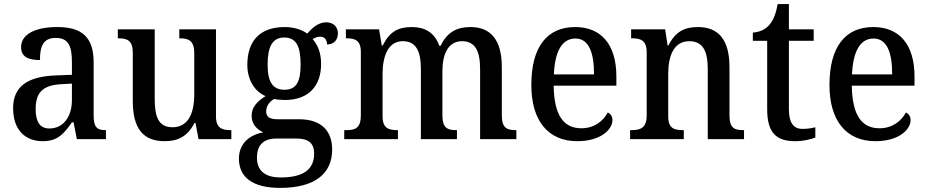

<svg xmlns="http://www.w3.org/2000/svg" viewBox="-20 -679 4527 937"><path d="M188 10C263 10 292 -27 331 -82H339L355 0H497V-44H494C452 -44 437 -60 437 -116V-374C437 -501 377 -547 259 -547C160 -547 83 -516 83 -449C83 -404 114 -386 175 -386C175 -450 189 -494 252 -494C319 -494 331 -447 331 -373V-314L254 -311C114 -306 44 -257 44 -151C44 -41 107 10 188 10ZM221 -52C175 -52 154 -85 154 -146C154 -223 184 -263 278 -268L331 -271V-191C331 -108 288 -52 221 -52Z M783 10C845 10 894 -10 929 -79H934L949 0H1109V-44H1105C1066 -44 1034 -52 1034 -111V-536H855V-492H858C897 -492 928 -483 928 -421V-218C928 -122 896 -58 822 -58C754 -58 735 -108 735 -196V-536H555V-492H558C600 -492 628 -482 628 -423V-186C628 -50 680 10 783 10Z M1347 238C1520 238 1601 166 1601 51C1601 -35 1554 -97 1439 -97H1336C1294 -97 1279 -109 1279 -136C1279 -164 1298 -185 1318 -196C1330 -193 1355 -191 1370 -191C1490 -191 1547 -264 1547 -366C1547 -424 1530 -460 1506 -488C1517 -495 1528 -500 1544 -500C1565 -500 1576 -483 1576 -462C1613 -462 1629 -488 1629 -517C1629 -545 1610 -570 1572 -570C1529 -570 1498 -536 1479 -515C1456 -533 1416 -547 1370 -547C1246 -547 1187 -477 1187 -362C1187 -292 1221 -233 1276 -210C1233 -183 1208 -155 1208 -114C1208 -70 1237 -46 1265 -33C1201 -22 1146 19 1146 95C1146 186 1213 238 1347 238ZM1368 -241C1309 -241 1286 -282 1286 -364C1286 -450 1309 -496 1367 -496C1426 -496 1447 -452 1447 -365C1447 -281 1427 -241 1368 -241ZM1350 187C1265 187 1234 147 1234 90C1234 15 1282 -3 1329 -3H1425C1482 -3 1513 16 1513 71C1513 138 1473 187 1350 187Z M1660 0H1922V-44H1919C1878 -44 1847 -52 1847 -111V-318C1847 -403 1873 -478 1946 -478C2011 -478 2034 -428 2034 -342V0H2210V-44H2207C2165 -44 2139 -53 2139 -116V-331C2139 -410 2164 -478 2235 -478C2300 -478 2323 -428 2323 -342V0H2500V-44H2497C2455 -44 2429 -53 2429 -116V-351C2429 -488 2372 -547 2276 -547C2213 -547 2163 -525 2130 -455H2124C2101 -522 2051 -547 1990 -547C1924 -547 1881 -525 1848 -457H1843L1830 -536H1668V-492H1671C1712 -492 1741 -483 1741 -425V-116C1741 -53 1713 -44 1671 -44H1660Z M2797 10C2916 10 2969 -50 2969 -93C2969 -112 2958 -125 2946 -130C2924 -89 2881 -53 2817 -53C2730 -53 2684 -117 2682 -261H2988V-306C2988 -464 2912 -547 2787 -547C2651 -547 2573 -452 2573 -264C2573 -91 2654 10 2797 10ZM2879 -316H2683C2688 -429 2723 -491 2788 -491C2854 -491 2879 -422 2879 -316Z M3055 0H3317V-44H3312C3271 -44 3241 -52 3241 -111V-318C3241 -402 3266 -478 3344 -478C3411 -478 3434 -428 3434 -342V0H3611V-44H3607C3565 -44 3540 -53 3540 -116V-351C3540 -488 3484 -547 3386 -547C3321 -547 3276 -525 3242 -457H3238L3226 -536H3060V-492H3065C3105 -492 3136 -483 3136 -424V-116C3136 -53 3104 -44 3062 -44H3055Z M3861 10C3902 10 3941 0 3959 -8V-58C3939 -53 3920 -50 3896 -50C3853 -50 3830 -79 3830 -147V-480H3951V-536H3830V-659H3775C3766 -608 3753 -578 3733 -556C3714 -534 3685 -522 3654 -520V-480H3724V-146C3724 -30 3769 10 3861 10Z M4252 10C4371 10 4424 -50 4424 -93C4424 -112 4413 -125 4401 -130C4379 -89 4336 -53 4272 -53C4185 -53 4139 -117 4137 -261H4443V-306C4443 -464 4367 -547 4242 -547C4106 -547 4028 -452 4028 -264C4028 -91 4109 10 4252 10ZM4334 -316H4138C4143 -429 4178 -491 4243 -491C4309 -491 4334 -422 4334 -316Z"/></svg>

Font: Noto Serif Lao SemiCondensed Medium
Style: Regular
Weight: 500
Width: 4
Designer: Monotype Design Team
Foundry: Monotype Imaging Inc.
Version: Version 2.003